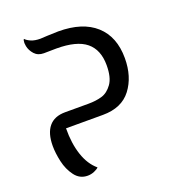

<svg xmlns="http://www.w3.org/2000/svg" viewBox="-139 -611 887 983"><g transform="rotate(-20 304.5 -119.0)"><path d="M555 -235Q555 -134 504 -67Q453 0 350 0H149Q148 82 169 145Q190 208 232 243Q225 251 207.5 258.5Q190 266 171 266Q128 266 101.5 230.5Q75 195 64.5 148Q54 101 54 62Q54 -7 84 -43Q114 -79 173 -79H300Q341 -79 373.5 -88.5Q406 -98 430.5 -132Q455 -166 455 -233Q455 -317 404 -359Q353 -401 242 -401L174 -400Q142 -400 123.5 -420.5Q105 -441 100 -466Q98 -478 98 -483Q98 -499 103 -504Q113 -493 133 -484.5Q153 -476 183 -476L220 -478Q258 -480 281 -480Q413 -480 484 -416Q555 -352 555 -235Z"/></g></svg>

Font: El Messiri Medium
Style: Regular
Weight: 500
Designer: Mohamed Gaber
Foundry: Kief Type Foundry
Version: Version 2.007